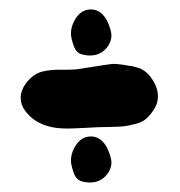

<svg xmlns="http://www.w3.org/2000/svg" viewBox="-20 -429 378 403"><path d="M135.7 -330.1Q128.9 -348.6 128.9 -358.4Q128.9 -372.1 135.7 -384.8Q148.4 -409.2 170.9 -409.2Q192.4 -409.2 205.1 -384.8Q213.9 -365.2 213.9 -354.5Q213.9 -341.8 205.1 -330.1Q191.4 -312.5 168.9 -312.5Q160.2 -312.5 150.4 -315.4Q140.6 -318.4 135.7 -330.1ZM135.7 -63.5Q128.9 -82 128.9 -91.8Q128.9 -105.5 135.7 -118.2Q148.4 -142.6 170.9 -142.6Q192.4 -142.6 205.1 -118.2Q213.9 -98.6 213.9 -87.9Q213.9 -75.2 205.1 -63.5Q191.4 -45.9 168.9 -45.9Q160.2 -45.9 150.4 -48.8Q140.6 -51.8 135.7 -63.5ZM32.2 -197.3Q23.4 -209 23.4 -223.6Q23.4 -241.2 38.1 -258.8Q51.8 -274.4 68.8 -278.8Q85.9 -283.2 111.8 -282.7Q137.7 -282.2 152.3 -285.2Q212.9 -294.9 215.8 -294.9Q225.6 -294.9 231.4 -293.9Q233.4 -293.9 239.3 -293Q245.1 -292 247.6 -291.5Q250 -291 254.4 -290.5Q258.8 -290 261.2 -289.1Q263.7 -288.1 268.1 -287.1Q272.5 -286.1 274.4 -285.2Q276.4 -284.2 279.8 -282.2Q283.2 -280.3 285.6 -278.3Q288.1 -276.4 291 -273.4Q293.9 -270.5 295.9 -267.6Q311.5 -247.1 311.5 -226.6Q311.5 -210.9 301.8 -197.3Q293.9 -185.5 285.6 -178.7Q277.3 -171.9 262.7 -168.5Q248 -165 241.7 -164.1Q235.4 -163.1 213.4 -162.6Q191.4 -162.1 187.5 -162.1Q184.6 -162.1 158.7 -160.6Q132.8 -159.2 120.1 -159.2Q59.6 -159.2 32.2 -197.3Z"/></svg>

Font: LPEducational
Style: Medium
Weight: 500
Designer: Based on Essays1743, by John Stracke, which says:

Based on the typeface in a 1743 English translation of the essays of 
Version: Version 001.204